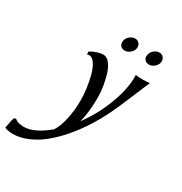

<svg xmlns="http://www.w3.org/2000/svg" viewBox="-397 -768 1101 1160"><g transform="rotate(30 153.0 -187.5)"><path d="M5.9 -394 4.9 -412.1Q23.4 -424.8 48.3 -433.3Q73.2 -441.9 94.2 -441.9Q117.2 -441.9 136.7 -418Q156.2 -394 168 -356.9Q179.7 -319.8 186.3 -278.3Q192.9 -236.8 192.9 -199.2Q192.9 -93.3 172.9 -22.9Q214.4 -80.6 241.2 -131.8Q283.7 -213.9 305.4 -293Q327.1 -372.1 323.2 -430.2L327.1 -433.1Q340.3 -430.2 371.1 -430.2Q393.6 -430.2 418 -433.1L420.9 -430.2Q407.2 -400.4 369.9 -310.1Q332.5 -219.7 305.2 -163.1Q273.9 -99.1 236.3 -40.3Q198.7 18.6 153.6 71.3Q108.4 124 60.8 162.8Q13.2 201.7 -40 224.4Q-93.3 247.1 -144 247.1Q-157.7 247.1 -175.3 243.9Q-192.9 240.7 -198.2 237.8L-200.2 234.9Q-189 171.4 -183.1 161.1L-169.9 157.2Q-151.9 176.8 -106.9 176.8Q-34.7 176.8 60.1 98.1Q85 60.5 98.4 -2.4Q111.8 -65.4 111.8 -133.8Q111.8 -170.9 106 -214.8Q100.1 -258.8 89.4 -300Q78.6 -341.3 60.5 -368.7Q42.5 -396 21 -396ZM153.8 -574.2Q157.2 -593.8 174.3 -607.9Q191.4 -622.1 210.9 -622.1Q228 -622.1 238.5 -610.8Q249 -599.6 249 -583Q249 -561 230.7 -543.9Q212.4 -526.9 190.9 -526.9Q173.8 -526.9 163.3 -537.4Q152.8 -547.9 152.8 -564Q152.8 -570.3 153.8 -574.2ZM323.2 -574.2Q327.1 -593.8 343.8 -607.9Q360.4 -622.1 379.9 -622.1Q397 -622.1 407.5 -610.8Q418 -599.6 418 -583Q418 -561 399.7 -543.9Q381.3 -526.9 359.9 -526.9Q342.8 -526.9 332.3 -537.4Q321.8 -547.9 321.8 -564Q321.8 -568.4 323.2 -574.2Z"/></g></svg>

Font: Linear Smooth
Style: Italic
Weight: 400
Designer: Philipp H. Poll, Flanker
Foundry: Philipp H. Poll, reworked by Flanker
Version: Version 1.061 | FøM Fix